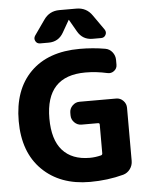

<svg xmlns="http://www.w3.org/2000/svg" viewBox="-63 -1018 841 1079"><g transform="rotate(-5 357.5 -478.5)"><path d="M401 10Q233 10 132 -89.5Q31 -189 31 -365Q31 -542 130 -641Q229 -740 408 -740Q482 -740 551 -728Q575 -724 590.5 -704.5Q606 -685 606 -660V-633Q606 -612 589 -599Q572 -586 551 -591Q489 -605 428 -605Q204 -605 204 -365Q204 -245 257.5 -185Q311 -125 411 -125Q442 -125 474 -133Q483 -135 483 -144V-307Q483 -315 474 -315H381Q358 -315 341 -332Q324 -349 324 -372V-387Q324 -410 341 -427Q358 -444 381 -444H588Q611 -444 627.5 -427Q644 -410 644 -387V-88Q644 -62 629 -41.5Q614 -21 590 -14Q500 10 401 10ZM409 -967Q466 -967 498 -920L557 -836Q567 -821 559 -805.5Q551 -790 533 -790H485Q429 -790 401 -839L362 -907Q362 -908 361 -908Q360 -908 360 -907L321 -839Q293 -790 237 -790H189Q171 -790 163 -805.5Q155 -821 165 -836L224 -920Q256 -967 313 -967Z"/></g></svg>

Font: Rounded Mplus 1c ExtraBold
Style: Regular
Weight: 800
Version: Version 1.059.20150529